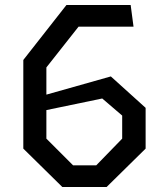

<svg xmlns="http://www.w3.org/2000/svg" viewBox="-20 -750 660 770"><path d="M230 0H407.5L564 -154V-317.5L424.5 -443.5L166 -370.5V-479.5L295 -643H515.5L504 -730H246.5L73.5 -509.5V-154ZM273 -87 166 -194V-308.5L390 -355L470 -286.5V-194L366 -87Z"/></svg>

Font: FontWithASyntaxHighlighterNightOwl
Style: Regular
Weight: 400
Designer: Riley Cran & the Lettermatic Team
Foundry: Lettermatic
Version: Version 1.000 (FontWithASyntaxHighlighterNightOwl)